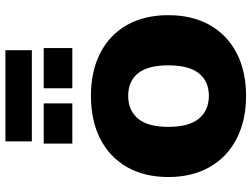

<svg xmlns="http://www.w3.org/2000/svg" viewBox="-128 -771 911 695"><g transform="rotate(-90 327.5 -423.5)"><path d="M34.2 -269.5Q34.2 -356.4 70.3 -419.4Q106.4 -482.4 172.4 -516.1Q238.3 -549.8 328.1 -549.8Q417 -549.8 482.9 -516.1Q548.8 -482.4 584.5 -419.4Q620.1 -356.4 620.1 -269.5Q620.1 -183.6 584.5 -120.1Q548.8 -56.6 482.9 -22.5Q417 11.7 328.1 11.7Q239.3 11.7 172.9 -22.5Q106.4 -56.6 70.3 -120.1Q34.2 -183.6 34.2 -269.5ZM328.1 -123Q380.9 -123 409.7 -159.2Q438.5 -195.3 438.5 -269.5Q438.5 -343.8 409.7 -379.4Q380.9 -415 328.1 -415Q275.4 -415 245.6 -379.4Q215.8 -343.8 215.8 -269.5Q215.8 -195.3 245.6 -159.2Q275.4 -123 328.1 -123ZM163.1 -859.4H493.2V-763.7H163.1ZM155.3 -720.7H300.8V-617.2H155.3ZM355.5 -720.7H501V-617.2H355.5Z"/></g></svg>

Font: Min Sans Black
Style: Regular
Weight: 900
Designer: Jinseong-Kim, NotoSansCJK, Nunito
Foundry: Jinseong-Kim
Version: Version 1.000